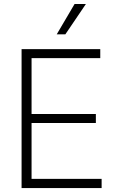

<svg xmlns="http://www.w3.org/2000/svg" viewBox="-20 -957 596 977"><path d="M89.8 -707H490.2V-661.1H140.6V-377H467.8V-331.1H140.6V-46.9H497.1V0H89.8ZM359.4 -936.5H417L312.5 -782.2H268.6Z"/></svg>

Font: Pretendard Std ExtraLight
Style: Regular
Weight: 200
Designer: Base glyphs from Inter by Rasmus Andersson; Hangeul glyphs from Noto Sans CJK(Source Han Sans) by Jang Soo-young and Kan
Foundry: Kil Hyung-jin
Version: Version 1.309